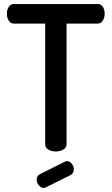

<svg xmlns="http://www.w3.org/2000/svg" viewBox="-20 -751 553 952"><path d="M330 117 209 177Q201 181 197 181Q183 181 172.5 168Q162 155 162 139Q162 121 177 113L301 51Q307 48 312 48Q326 48 336 61Q346 74 346 89Q346 108 330 117ZM49 -731H464Q481 -731 490 -717Q499 -703 499 -684Q499 -663 489.5 -648.5Q480 -634 464 -634H310V-35Q310 -19 294 -9.5Q278 0 257 0Q235 0 219.5 -9.5Q204 -19 204 -35V-634H49Q33 -634 23.5 -648.5Q14 -663 14 -683Q14 -702 23 -716.5Q32 -731 49 -731Z"/></svg>

Font: Dosis
Style: SemiBold
Weight: 600
Designer: Edgar Tolentino, Pablo Impallari, Igino Marini
Foundry: Edgar Tolentino, Pablo Impallari, Igino Marini
Version: Version 1.007